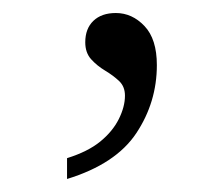

<svg xmlns="http://www.w3.org/2000/svg" viewBox="-20 -121 330 295"><path d="M83 154V122Q115 112 134 96.5Q153 81 162.5 62Q172 43 172 26Q172 12 163 3.5Q154 -5 141.5 -12.5Q129 -20 120 -30Q111 -40 111 -56Q111 -77 123.5 -89Q136 -101 158 -101Q183 -101 202 -81Q221 -61 221 -21Q221 36 189.5 83.5Q158 131 83 154Z"/></svg>

Font: Noto Serif Gujarati Light
Style: Regular
Weight: 300
Version: Version 2.102